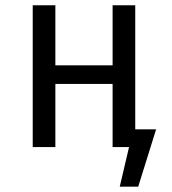

<svg xmlns="http://www.w3.org/2000/svg" viewBox="-20 -560 655 731"><path d="M408.7 0V-240.5H190.8V0H104.6V-540H190.8V-311.3H408.7V-540H494.9V-67.7H574.4L506.2 150.8H435.9L471.3 0Z"/></svg>

Font: FiraCode Nerd Font Mono
Style: Regular
Weight: 400
Monospace: yes
Designer: Carrois Corporate, Edenspiekermann AG, Nikita Prokopov
Foundry: Carrois Corporate, Edenspiekermann AG, Nikita Prokopov
Version: Version 6.002;Nerd Fonts 3.4.0